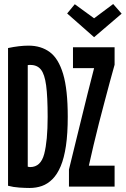

<svg xmlns="http://www.w3.org/2000/svg" viewBox="-20 -928 625 955"><path d="M127 7Q106 7 76 5Q46 3 20 -4V-689Q48 -695 73.5 -698Q99 -701 122 -701Q184 -701 227.5 -669Q271 -637 294 -560Q317 -483 317 -347Q317 -263 308 -202.5Q299 -142 282 -101.5Q265 -61 241 -37Q217 -13 188.5 -3Q160 7 127 7ZM130 -97Q183 -97 200 -162.5Q217 -228 217 -347Q217 -447 209.5 -503Q202 -559 183.5 -582Q165 -605 131 -605Q128 -605 124.5 -605Q121 -605 118 -604V-99Q122 -98 125 -97.5Q128 -97 130 -97ZM323 0V-85Q343 -166 358.5 -230Q374 -294 388 -350Q402 -406 416 -463.5Q430 -521 448 -589H343V-693H550V-606Q539 -568 526.5 -521Q514 -474 500 -421.5Q486 -369 472 -314.5Q458 -260 445.5 -206.5Q433 -153 422 -104H550V0ZM448 -743 314 -861 352 -907 448 -837 543 -908 585 -860Z"/></svg>

Font: Ubuntu Sans Mono
Style: Bold
Weight: 700
Monospace: yes
Designer: Dalton Maag Ltd
Foundry: Dalton Maag Ltd
Version: Version 1.006